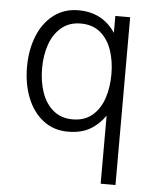

<svg xmlns="http://www.w3.org/2000/svg" viewBox="-52 -542 650 800"><g transform="rotate(5 273.5 -142.0)"><path d="M398.9 -70.8Q372.6 -32.7 335.4 -11.5Q298.3 9.8 243.2 9.8Q184.1 9.8 140.4 -23.9Q96.7 -57.6 73.7 -115.5Q50.8 -173.3 50.8 -244.1Q50.8 -315.4 73.7 -373Q96.7 -430.7 140.6 -464.4Q184.6 -498 244.1 -498Q345.2 -498 398.9 -417V-487.8H460.9V213.9H398.9ZM403.8 -244.1Q403.8 -298.3 388.7 -343.5Q373.5 -388.7 341.1 -416.3Q308.6 -443.8 258.8 -443.8Q210.4 -443.8 177.7 -416.3Q145 -388.7 129.4 -343.5Q113.8 -298.3 113.8 -244.1Q113.8 -189.5 129.4 -143.8Q145 -98.1 177.7 -70.6Q210.4 -43 258.8 -43Q308.6 -43 341.1 -70.6Q373.5 -98.1 388.7 -143.8Q403.8 -189.5 403.8 -244.1Z"/></g></svg>

Font: Acari Sans Light
Style: Regular
Weight: 300
Designer: Alfredo Marco Pradil and Stefan Peev
Foundry: Hanken Design Co.
Version: Version 1.045;January 11, 2019;FontCreator 11.5.0.2425 64-bi